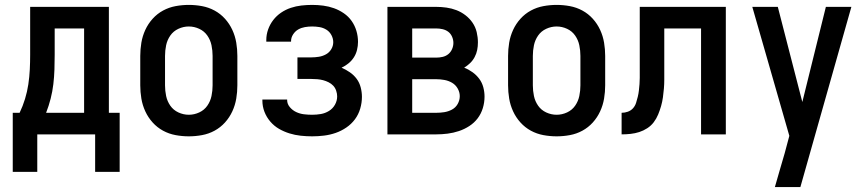

<svg xmlns="http://www.w3.org/2000/svg" viewBox="-20 -548 3540 783"><path d="M368 153V0H132V153H32V-88H60Q73 -115 82 -144.5Q91 -174 95.5 -204Q100 -234 101.5 -264.5Q103 -295 103 -325V-520H424V-88H468V153ZM323 -88V-432H203V-325Q203 -295 202 -264.5Q201 -234 197.5 -204.5Q194 -175 186.5 -145.5Q179 -116 168 -88Z M750 8Q723 8 696 3Q669 -2 645 -15Q621 -28 602.5 -48.5Q584 -69 572.5 -94Q561 -119 556.5 -146Q552 -173 552 -200V-320Q552 -347 556.5 -374Q561 -401 572.5 -426Q584 -451 602.5 -471.5Q621 -492 645 -505Q669 -518 696 -523Q723 -528 750 -528Q777 -528 804 -523Q831 -518 855 -505Q879 -492 897.5 -471.5Q916 -451 927.5 -426Q939 -401 943.5 -374Q948 -347 948 -320V-200Q948 -173 943.5 -146Q939 -119 927.5 -94Q916 -69 897.5 -48.5Q879 -28 855 -15Q831 -2 804 3Q777 8 750 8ZM750 -80Q772 -80 792.5 -89.5Q813 -99 825.5 -117Q838 -135 842.5 -156.5Q847 -178 847 -200V-320Q847 -342 842.5 -363.5Q838 -385 825.5 -403Q813 -421 792.5 -430.5Q772 -440 750 -440Q728 -440 707.5 -430.5Q687 -421 674.5 -403Q662 -385 657.5 -363.5Q653 -342 653 -320V-200Q653 -178 657.5 -156.5Q662 -135 674.5 -117Q687 -99 707.5 -89.5Q728 -80 750 -80Z M1253 8Q1230 8 1206.5 5.5Q1183 3 1160.5 -4Q1138 -11 1118 -22.5Q1098 -34 1082.5 -52Q1067 -70 1058.5 -92Q1050 -114 1050 -138V-142H1151V-140Q1151 -124 1162 -111Q1173 -98 1188 -91Q1203 -84 1219.5 -82Q1236 -80 1253 -80Q1271 -80 1288.5 -83Q1306 -86 1321.5 -95.5Q1337 -105 1346 -121Q1355 -137 1355 -155Q1355 -166 1351 -178Q1347 -190 1339 -198.5Q1331 -207 1320 -212.5Q1309 -218 1297.5 -221Q1286 -224 1274 -225Q1262 -226 1250 -226H1193V-314H1250Q1265 -314 1280.5 -316.5Q1296 -319 1309.5 -326.5Q1323 -334 1331 -347.5Q1339 -361 1339 -376Q1339 -391 1331.5 -405Q1324 -419 1311 -427Q1298 -435 1283 -437.5Q1268 -440 1253 -440Q1238 -440 1223.5 -437.5Q1209 -435 1196.5 -428Q1184 -421 1175.5 -408Q1167 -395 1167 -381V-378H1066V-385Q1066 -407 1073.5 -428Q1081 -449 1094.5 -466.5Q1108 -484 1126.5 -496.5Q1145 -509 1166 -516Q1187 -523 1209 -525.5Q1231 -528 1253 -528Q1276 -528 1298.5 -525Q1321 -522 1342 -514.5Q1363 -507 1382 -494Q1401 -481 1414 -462.5Q1427 -444 1433.5 -422Q1440 -400 1440 -377Q1440 -361 1436 -344.5Q1432 -328 1423 -314Q1414 -300 1401 -289.5Q1388 -279 1373 -272Q1391 -264 1407 -253Q1423 -242 1434.5 -226.5Q1446 -211 1451 -191.5Q1456 -172 1456 -153Q1456 -129 1449 -105Q1442 -81 1427.5 -61.5Q1413 -42 1392.5 -28Q1372 -14 1349 -6Q1326 2 1301.5 5Q1277 8 1253 8Z M1560 0V-520H1759Q1780 -520 1801 -517Q1822 -514 1841.5 -506.5Q1861 -499 1878 -486Q1895 -473 1907 -455.5Q1919 -438 1924 -417Q1929 -396 1929 -375Q1929 -359 1926 -344Q1923 -329 1915.5 -315Q1908 -301 1897 -290.5Q1886 -280 1873 -272Q1891 -265 1907 -253.5Q1923 -242 1934.5 -226.5Q1946 -211 1951 -192Q1956 -173 1956 -154Q1956 -130 1949 -107Q1942 -84 1928 -65.5Q1914 -47 1894 -34Q1874 -21 1851.5 -13.5Q1829 -6 1805.5 -3Q1782 0 1759 0ZM1661 -313H1759Q1772 -313 1785 -316Q1798 -319 1808 -327Q1818 -335 1823.5 -347.5Q1829 -360 1829 -373Q1829 -386 1823.5 -398.5Q1818 -411 1808 -418.5Q1798 -426 1785 -429Q1772 -432 1759 -432H1661ZM1759 -88Q1775 -88 1791.5 -90.5Q1808 -93 1823 -101Q1838 -109 1846.5 -124Q1855 -139 1855 -156Q1855 -172 1846.5 -187Q1838 -202 1823.5 -210.5Q1809 -219 1792 -222Q1775 -225 1759 -225H1661V-88Z M2250 8Q2223 8 2196 3Q2169 -2 2145 -15Q2121 -28 2102.5 -48.5Q2084 -69 2072.5 -94Q2061 -119 2056.5 -146Q2052 -173 2052 -200V-320Q2052 -347 2056.5 -374Q2061 -401 2072.5 -426Q2084 -451 2102.5 -471.5Q2121 -492 2145 -505Q2169 -518 2196 -523Q2223 -528 2250 -528Q2277 -528 2304 -523Q2331 -518 2355 -505Q2379 -492 2397.5 -471.5Q2416 -451 2427.5 -426Q2439 -401 2443.5 -374Q2448 -347 2448 -320V-200Q2448 -173 2443.5 -146Q2439 -119 2427.5 -94Q2416 -69 2397.5 -48.5Q2379 -28 2355 -15Q2331 -2 2304 3Q2277 8 2250 8ZM2250 -80Q2272 -80 2292.5 -89.5Q2313 -99 2325.5 -117Q2338 -135 2342.5 -156.5Q2347 -178 2347 -200V-320Q2347 -342 2342.5 -363.5Q2338 -385 2325.5 -403Q2313 -421 2292.5 -430.5Q2272 -440 2250 -440Q2228 -440 2207.5 -430.5Q2187 -421 2174.5 -403Q2162 -385 2157.5 -363.5Q2153 -342 2153 -320V-200Q2153 -178 2157.5 -156.5Q2162 -135 2174.5 -117Q2187 -99 2207.5 -89.5Q2228 -80 2250 -80Z M2515 0V-88Q2528 -88 2540.5 -92.5Q2553 -97 2561.5 -106.5Q2570 -116 2574 -128.5Q2578 -141 2581 -153.5Q2584 -166 2585.5 -179Q2587 -192 2588 -205Q2589 -218 2589 -230.5Q2589 -243 2589 -256V-520H2940V0H2839V-432H2689V-260Q2689 -241 2689 -223Q2689 -205 2687.5 -187Q2686 -169 2683.5 -151Q2681 -133 2676 -115.5Q2671 -98 2664 -81Q2657 -64 2646 -49.5Q2635 -35 2619.5 -25Q2604 -15 2587 -9.5Q2570 -4 2551.5 -2Q2533 0 2515 0Z M3140 215Q3150 180 3160 145.5Q3170 111 3180 77L3199 6L3048 -520H3152L3252 -132L3348 -520H3452L3244 215Z"/></svg>

Font: Iosevka Term Semibold
Style: Regular
Weight: 600
Monospace: yes
Designer: Belleve Invis
Foundry: Belleve Invis
Version: Version 31.4.0